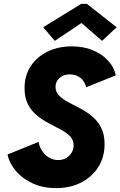

<svg xmlns="http://www.w3.org/2000/svg" viewBox="-20 -968 625 996"><path d="M271.5 7.8Q204.1 7.8 150.9 -16.1Q97.7 -40 63.5 -79.8Q29.3 -119.6 19 -166.5L180.2 -231.9Q184.1 -207 198.2 -185.5Q212.4 -164.1 233.9 -150.9Q255.4 -137.7 281.7 -137.7Q304.7 -137.7 322.8 -147.9Q340.8 -158.2 351.3 -175.5Q361.8 -192.9 361.8 -213.9Q361.8 -242.2 343.5 -261Q325.2 -279.8 296.1 -295.4Q267.1 -311 234.6 -327.9Q202.1 -344.7 173.1 -367.9Q144 -391.1 125.7 -425.5Q107.4 -460 107.4 -510.7Q107.4 -576.7 139.6 -625.2Q171.9 -673.8 227.3 -700.7Q282.7 -727.5 351.6 -727.5Q413.6 -727.5 461.9 -707.3Q510.3 -687 541.3 -652.8Q572.3 -618.7 580.6 -577.1L426.8 -515.1Q423.3 -532.2 412.6 -547.6Q401.9 -563 384 -572.5Q366.2 -582 342.3 -582Q320.3 -582 303.7 -573.5Q287.1 -564.9 277.6 -550.5Q268.1 -536.1 268.1 -517.1Q268.1 -490.7 286.4 -472.2Q304.7 -453.6 333.7 -438.2Q362.8 -422.9 395.3 -406Q427.7 -389.2 456.8 -365.5Q485.8 -341.8 504.2 -306.6Q522.5 -271.5 522.5 -219.7Q522.5 -152.8 490 -101.6Q457.5 -50.3 400.9 -21.2Q344.2 7.8 271.5 7.8ZM264.2 -755.9 204.1 -826.7 400.9 -947.8H430.7L585 -826.7L509.3 -755.9L404.8 -847.2H400.4Z"/></svg>

Font: Reddit Sans ExtraBold
Style: Italic
Weight: 800
Italic angle: -11.25°
Designer: Stephen Hutchings
Version: Version 1.013